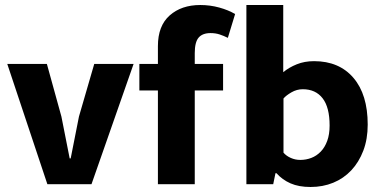

<svg xmlns="http://www.w3.org/2000/svg" viewBox="-20 -735 1520 766"><path d="M356 -480H513L345 0H169L9 -480H167L225 -270L258 -103H262L295 -270Z M779 -715Q818 -715 854.5 -705Q891 -695 918 -679L889 -584Q873 -592 856.5 -597.5Q840 -603 820 -603Q788 -603 772.5 -585Q757 -567 757 -523V-480H870V-374H757V0H610V-374H536V-480H610V-551Q610 -632 657 -673.5Q704 -715 779 -715Z M1447 -238Q1447 -180 1429.5 -134Q1412 -88 1381.5 -55.5Q1351 -23 1309.5 -6Q1268 11 1219 11Q1172 11 1139 -3.5Q1106 -18 1083 -44H1079L1070 0H963V-715H1110V-447Q1133 -466 1164 -478.5Q1195 -491 1233 -491Q1333 -491 1390 -424.5Q1447 -358 1447 -238ZM1295 -234Q1295 -307 1267 -343Q1239 -379 1188 -379Q1164 -379 1142.5 -366.5Q1121 -354 1111 -342V-126Q1122 -113 1140 -105Q1158 -97 1178 -97Q1201 -97 1222 -105Q1243 -113 1259.5 -130Q1276 -147 1285.5 -173Q1295 -199 1295 -234Z"/></svg>

Font: Ek Mukta ExtraBold
Style: Regular
Weight: 800
Designer: Girish Dalvi and Yashodeep Gholap
Foundry: Ek Type
Version: Version 2.538;PS 1.002;hotconv 16.6.51;makeotf.lib2.5.65220;